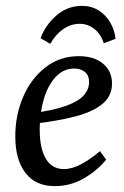

<svg xmlns="http://www.w3.org/2000/svg" viewBox="-20 -620 422 653"><path d="M248 -429Q300 -429 330.5 -403.5Q361 -378 361 -336Q361 -294 329 -267Q297 -240 236 -224Q175 -208 87 -198L90 -235Q164 -245 206 -260.5Q248 -276 265.5 -296.5Q283 -317 283 -341Q283 -364 268.5 -375.5Q254 -387 233 -387Q196 -387 169.5 -358.5Q143 -330 129 -283Q115 -236 115 -181Q115 -115 136 -80Q157 -45 197 -45Q225 -45 256 -61.5Q287 -78 320 -106L341 -77Q311 -40 265.5 -13.5Q220 13 166 13Q101 13 66.5 -32Q32 -77 32 -156Q32 -228 58.5 -290Q85 -352 134 -390.5Q183 -429 248 -429ZM151 -471 118 -490Q134 -534 171.5 -567Q209 -600 259 -600Q292 -600 316.5 -584Q341 -568 355.5 -542.5Q370 -517 373 -488L333 -473Q323 -504 301 -521.5Q279 -539 251 -539Q221 -539 195 -521Q169 -503 151 -471Z"/></svg>

Font: Rasa
Style: Italic
Weight: 400
Italic angle: -7.10001°
Designer: Anna Giedrys (Yrsa+Rasa design), David Brezina (Yrsa art-direction, Rasa art-direction, design)
Foundry: Rosetta Type Foundry
Version: Version 2.004